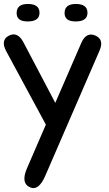

<svg xmlns="http://www.w3.org/2000/svg" viewBox="-21 -685 562 987"><path d="M368.7 -664.6Q428.7 -664.6 428.7 -619.1Q428.7 -574.7 367.7 -574.7Q311 -574.7 311 -617.7Q311 -664.6 368.7 -664.6ZM122.1 -664.6Q182.1 -664.6 182.1 -619.1Q182.1 -574.7 121.1 -574.7Q64.5 -574.7 64.5 -617.7Q64.5 -664.6 122.1 -664.6ZM468.8 -502.4Q515.6 -482.4 490.7 -424.8L211.9 218.3Q178.2 296.4 135.3 278.8Q84 257.8 117.7 180.2L214.8 -44.4L11.7 -420.4Q-19.5 -478 23.4 -501Q68.8 -525.4 99.6 -467.3L263.2 -156.2L397 -464.4Q421.9 -522 468.8 -502.4Z"/></svg>

Font: Comic Relief
Style: Regular
Weight: 400
Designer: Jeff Davis
Foundry: Loudifier
Version: Version 1.0